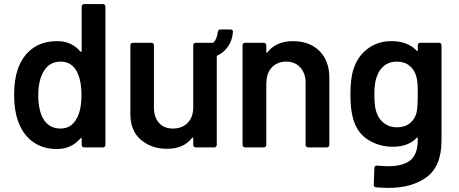

<svg xmlns="http://www.w3.org/2000/svg" viewBox="-20 -720 2240 938"><path d="M391 -700H483Q488 -700 491.5 -696.5Q495 -693 495 -688V-12Q495 -7 491.5 -3.5Q488 0 483 0H391Q386 0 382.5 -3.5Q379 -7 379 -12V-42Q379 -45 377 -46Q375 -47 373 -44Q329 8 258 8Q187 8 138 -29Q89 -66 67 -132Q49 -183 49 -257Q49 -328 66 -379Q88 -445 137 -482Q186 -519 260 -519Q330 -519 373 -468Q375 -466 377 -467Q379 -468 379 -471V-688Q379 -693 382.5 -696.5Q386 -700 391 -700ZM378 -256Q378 -331 353 -375Q326 -419 277 -419Q224 -419 197 -377Q167 -333 167 -255Q167 -182 191 -140Q219 -92 276 -92Q328 -92 354 -140Q378 -181 378 -256Z M1118 -564Q1115 -523 1094.5 -493.5Q1074 -464 1043 -449Q1039 -448 1039 -443V-12Q1039 -7 1035.5 -3.5Q1032 0 1027 0H936Q931 0 927.5 -3.5Q924 -7 924 -12V-44Q924 -47 922 -48Q920 -49 918 -46Q877 7 796 7Q720 7 668.5 -37Q617 -81 617 -162V-499Q617 -504 620.5 -507.5Q624 -511 629 -511H720Q725 -511 728.5 -507.5Q732 -504 732 -499V-195Q732 -148 756.5 -120Q781 -92 825 -92Q870 -92 897 -120Q924 -148 924 -195V-499Q924 -504 927.5 -507.5Q931 -511 936 -511H1017Q1020 -511 1024 -513Q1041 -532 1044 -564Q1046 -576 1057 -576H1106Q1118 -576 1118 -564Z M1589 -340V-12Q1589 -7 1585.5 -3.5Q1582 0 1577 0H1485Q1480 0 1476.5 -3.5Q1473 -7 1473 -12V-316Q1473 -362 1447 -390.5Q1421 -419 1378 -419Q1337 -419 1310.5 -393Q1284 -367 1282 -324V-317H1281V-12Q1281 -7 1277.5 -3.5Q1274 0 1269 0H1177Q1172 0 1168.5 -3.5Q1165 -7 1165 -12V-499Q1165 -504 1168.5 -507.5Q1172 -511 1177 -511H1269Q1274 -511 1277.5 -507.5Q1281 -504 1281 -499V-466Q1281 -463 1283 -462Q1285 -461 1286 -464Q1329 -519 1411 -519Q1492 -519 1540.5 -471Q1589 -423 1589 -340Z M2033 -511H2125Q2130 -511 2133.5 -507.5Q2137 -504 2137 -499V-34Q2137 91 2065.5 144.5Q1994 198 1878 198Q1848 198 1817 195Q1806 194 1806 182L1809 100Q1809 89 1823 89Q1852 92 1875 92Q1950 92 1985.5 62.5Q2021 33 2021 -37V-44Q2021 -47 2019 -48Q2017 -49 2015 -46Q1974 -3 1899 -3Q1834 -3 1780 -36Q1726 -69 1706 -137Q1692 -183 1692 -258Q1692 -341 1708 -385Q1728 -446 1777 -482.5Q1826 -519 1892 -519Q1971 -519 2015 -473Q2017 -470 2019 -471Q2021 -472 2021 -475V-499Q2021 -504 2024.5 -507.5Q2028 -511 2033 -511ZM2021 -259Q2021 -297 2019.5 -313.5Q2018 -330 2014 -346Q2005 -379 1980.5 -399Q1956 -419 1918 -419Q1882 -419 1857 -399Q1832 -379 1821 -346Q1809 -318 1809 -258Q1809 -204 1817 -178L1822 -164Q1833 -135 1858.5 -116.5Q1884 -98 1919 -98Q1958 -98 1982.5 -118Q2007 -138 2015 -170Q2021 -199 2021 -259Z"/></svg>

Font: Barlow SemiBold
Style: Regular
Weight: 600
Designer: Jeremy Tribby
Foundry: Tribby Type
Version: Version 1.422